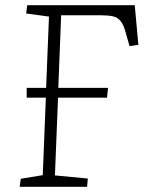

<svg xmlns="http://www.w3.org/2000/svg" viewBox="-20 -721 564 741"><path d="M393 -344H204L192 -44L319 -32L316 0H56L60 -31L145 -45L157 -344H83V-382H158L169 -657L81 -669L85 -701H500L514 -548L480 -543L466 -592Q458 -624 446 -639Q434 -654 416 -658Q398 -662 371 -662H216L205 -382H397Z"/></svg>

Font: Literata ExtraLight
Style: Italic
Weight: 250
Italic angle: -2°
Designer: Latin by Veronika Burian and Jose Scaglione. Greek by Irene Vlachou. Cyrillic by Vera Evstafieva
Foundry: TypeTogether
Version: Version 3.002